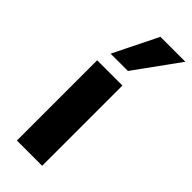

<svg xmlns="http://www.w3.org/2000/svg" viewBox="-248 -801 839 839"><g transform="rotate(45 171.0 -382.0)"><path d="M65 0V-496H221V0ZM86 -558 188 -764H342L193 -558Z"/></g></svg>

Font: Nunito Sans 10pt ExtraBold
Style: Regular
Weight: 800
Designer: Vernon Adams
Foundry: Vernon Adams
Version: Version 3.101;gftools[0.9.27]